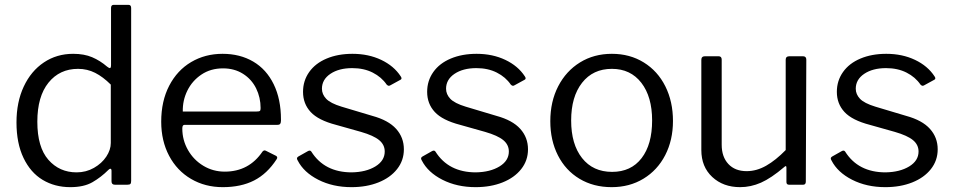

<svg xmlns="http://www.w3.org/2000/svg" viewBox="-20 -762 3934 792"><path d="M454 0Q440 0 440 -14V-57Q440 -66 435 -66Q432 -66 427 -61Q397 -31 361.5 -10.5Q326 10 270 10Q206 10 156 -20Q106 -50 77 -110.5Q48 -171 48 -257Q48 -341 78 -405Q108 -469 161 -504.5Q214 -540 282 -540Q327 -540 360 -526Q393 -512 422 -487Q430 -481 433 -481Q438 -481 438 -494V-729Q438 -742 449 -742H510Q521 -742 521 -729V-16Q521 -7 518 -3.5Q515 0 505 0ZM437 -413Q405 -445 372.5 -461.5Q340 -478 302 -478Q226 -478 180 -421Q134 -364 134 -260Q134 -155 179.5 -103Q225 -51 296 -51Q335 -51 367.5 -69.5Q400 -88 418.5 -116Q437 -144 437 -172Z M732 -232Q732 -184 755.5 -143Q779 -102 819 -78Q859 -54 907 -54Q1007 -54 1063 -137Q1067 -141 1070 -141.5Q1073 -142 1077 -140L1119 -119Q1127 -114 1121 -105Q1082 -45 1028 -17.5Q974 10 899 10Q826 10 768 -24Q710 -58 677.5 -119.5Q645 -181 645 -260Q645 -345 678 -408.5Q711 -472 768.5 -506Q826 -540 898 -540Q970 -540 1024.5 -508Q1079 -476 1109 -414.5Q1139 -353 1139 -269V-265Q1139 -256 1136 -251.5Q1133 -247 1124 -247H741Q732 -247 732 -232ZM1038 -302Q1049 -302 1052 -304.5Q1055 -307 1055 -316Q1055 -360 1036.5 -397.5Q1018 -435 982.5 -457.5Q947 -480 900 -480Q849 -480 811 -454.5Q773 -429 753 -388.5Q733 -348 734 -302Z M1575 -413Q1554 -444 1517.5 -462.5Q1481 -481 1433 -481Q1378 -481 1343 -457.5Q1308 -434 1308 -396Q1308 -373 1325.5 -354.5Q1343 -336 1389 -322L1516 -284Q1582 -266 1614 -230.5Q1646 -195 1646 -146Q1646 -100 1618 -64.5Q1590 -29 1541 -9.5Q1492 10 1430 10Q1353 10 1293 -20.5Q1233 -51 1208 -100Q1205 -105 1205 -108Q1205 -113 1210 -116L1249 -138Q1259 -144 1264 -137Q1318 -51 1431 -51Q1490 -52 1528.5 -75.5Q1567 -99 1567 -137Q1567 -165 1544 -184Q1521 -203 1469 -218L1366 -247Q1293 -266 1261.5 -300Q1230 -334 1230 -383Q1230 -429 1255.5 -465Q1281 -501 1327.5 -520.5Q1374 -540 1434 -540Q1500 -540 1552.5 -515Q1605 -490 1633 -447Q1640 -437 1632 -433L1590 -410Q1586 -408 1584 -408Q1580 -408 1575 -413Z M2087 -413Q2066 -444 2029.5 -462.5Q1993 -481 1945 -481Q1890 -481 1855 -457.5Q1820 -434 1820 -396Q1820 -373 1837.5 -354.5Q1855 -336 1901 -322L2028 -284Q2094 -266 2126 -230.5Q2158 -195 2158 -146Q2158 -100 2130 -64.5Q2102 -29 2053 -9.5Q2004 10 1942 10Q1865 10 1805 -20.5Q1745 -51 1720 -100Q1717 -105 1717 -108Q1717 -113 1722 -116L1761 -138Q1771 -144 1776 -137Q1830 -51 1943 -51Q2002 -52 2040.5 -75.5Q2079 -99 2079 -137Q2079 -165 2056 -184Q2033 -203 1981 -218L1878 -247Q1805 -266 1773.5 -300Q1742 -334 1742 -383Q1742 -429 1767.5 -465Q1793 -501 1839.5 -520.5Q1886 -540 1946 -540Q2012 -540 2064.5 -515Q2117 -490 2145 -447Q2152 -437 2144 -433L2102 -410Q2098 -408 2096 -408Q2092 -408 2087 -413Z M2503 10Q2428 10 2370.5 -24.5Q2313 -59 2281.5 -121Q2250 -183 2250 -262Q2250 -343 2282.5 -406Q2315 -469 2372.5 -504.5Q2430 -540 2504 -540Q2578 -540 2635.5 -504.5Q2693 -469 2724.5 -406Q2756 -343 2756 -263Q2756 -184 2724 -122Q2692 -60 2634.5 -25Q2577 10 2503 10ZM2505 -53Q2583 -53 2626.5 -109.5Q2670 -166 2670 -265Q2670 -363 2625.5 -420.5Q2581 -478 2504 -478Q2426 -478 2381 -420.5Q2336 -363 2336 -265Q2336 -167 2381 -110Q2426 -53 2505 -53Z M3060 -56Q3101 -56 3140.5 -78.5Q3180 -101 3221 -143V-516Q3221 -530 3237 -530H3292Q3306 -530 3306 -516L3304 -13Q3304 0 3293 0H3235Q3224 0 3224 -11V-70Q3224 -82 3215 -73Q3161 -27 3119 -8.5Q3077 10 3033 10Q2963 10 2918 -32Q2873 -74 2873 -143V-515Q2873 -530 2888 -530H2944Q2957 -530 2957 -516V-165Q2957 -115 2984.5 -85.5Q3012 -56 3060 -56Z M3777 -413Q3756 -444 3719.5 -462.5Q3683 -481 3635 -481Q3580 -481 3545 -457.5Q3510 -434 3510 -396Q3510 -373 3527.5 -354.5Q3545 -336 3591 -322L3718 -284Q3784 -266 3816 -230.5Q3848 -195 3848 -146Q3848 -100 3820 -64.5Q3792 -29 3743 -9.5Q3694 10 3632 10Q3555 10 3495 -20.5Q3435 -51 3410 -100Q3407 -105 3407 -108Q3407 -113 3412 -116L3451 -138Q3461 -144 3466 -137Q3520 -51 3633 -51Q3692 -52 3730.5 -75.5Q3769 -99 3769 -137Q3769 -165 3746 -184Q3723 -203 3671 -218L3568 -247Q3495 -266 3463.5 -300Q3432 -334 3432 -383Q3432 -429 3457.5 -465Q3483 -501 3529.5 -520.5Q3576 -540 3636 -540Q3702 -540 3754.5 -515Q3807 -490 3835 -447Q3842 -437 3834 -433L3792 -410Q3788 -408 3786 -408Q3782 -408 3777 -413Z"/></svg>

Font: Libre Franklin
Style: Regular
Weight: 400
Designer: Pablo Impallari, Rodrigo Fuenzalida
Foundry: Impallari Type
Version: Version 1.001; ttfautohint (v1.4.1)